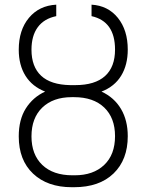

<svg xmlns="http://www.w3.org/2000/svg" viewBox="-20 -780 618 810"><path d="M297.9 -420.9Q380.4 -420.9 422.9 -459Q465.3 -497.1 465.3 -570.8Q465.3 -689.9 366.2 -711.9V-760.3Q435.5 -756.3 477.3 -704.6Q519 -652.8 519 -570.8Q519 -506.3 491.2 -460.7Q463.4 -415 408.2 -393.6Q461.9 -368.7 490.5 -320.3Q519 -272 519 -205.6Q519 -106 459 -48.1Q398.9 9.8 292.5 9.8H282.7Q180.2 9.8 119.6 -47.4Q59.1 -104.5 59.1 -204.6Q59.1 -275.4 89.1 -322.8Q119.1 -370.1 170.4 -393.6Q115.7 -415 87.4 -460.4Q59.1 -505.9 59.1 -570.3Q59.1 -653.3 102.1 -704.8Q145 -756.3 217.3 -760.3V-711.9Q165.5 -701.2 139.2 -665Q112.8 -628.9 112.8 -570.3Q112.8 -498.5 153.6 -460.4Q194.3 -422.4 275.9 -420.9ZM282.7 -370.1Q204.1 -370.1 158.4 -326.2Q112.8 -282.2 112.8 -204.6Q112.8 -127.9 158.4 -84.2Q204.1 -40.5 285.6 -40.5H295.4Q373.5 -40.5 419.4 -84Q465.3 -127.4 465.3 -205.6Q465.3 -282.7 419.7 -326.4Q374 -370.1 292.5 -370.1Z"/></svg>

Font: Roboto Condensed Light
Style: Regular
Weight: 300
Designer: Google
Version: Version 2.134; 2016